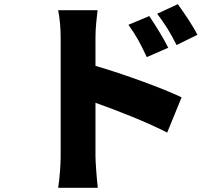

<svg xmlns="http://www.w3.org/2000/svg" viewBox="-20 -835 1040 921"><path d="M696 -758 596 -716C635 -661 652 -630 684 -561L787 -606C765 -651 726 -713 696 -758ZM833 -815 734 -769C773 -716 792 -688 827 -619L927 -668C905 -712 864 -772 833 -815ZM271 -85C271 -44 266 23 259 66H449C444 21 438 -58 438 -85V-342C544 -304 681 -251 782 -199L851 -368C767 -409 573 -480 438 -519V-656C438 -704 444 -748 448 -786H259C267 -748 271 -696 271 -656C271 -571 271 -173 271 -85Z"/></svg>

Font: Noto Sans HK Black
Style: Regular
Weight: 900
Designer: Ryoko NISHIZUKA 西塚涼子 (kana, bopomofo & ideographs); Paul D. Hunt (Latin, Greek & Cyrillic); Sandoll Communications 산돌커뮤니
Foundry: Adobe
Version: Version 2.004;hotconv 1.0.118;makeotfexe 2.5.65603